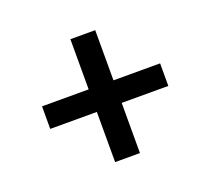

<svg xmlns="http://www.w3.org/2000/svg" viewBox="-90 -662 781 712"><g transform="rotate(-20 300.0 -305.5)"><path d="M349 -63V-261H533V-350H349V-548H251V-350H67V-261H251V-63Z"/></g></svg>

Font: IBMKR Medm
Style: Regular
Weight: 500
Designer: Mike Abbink; Paul van der Laan; Pieter van Rosmalen; Wujin Sim; Chorong Kim; Dohee Lee;
Foundry: Sandoll Inc.
Version: Version 1.002